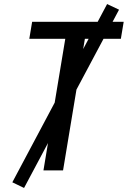

<svg xmlns="http://www.w3.org/2000/svg" viewBox="-20 -843 640 950"><path d="M195 0 303 -651H125L139 -735H592L578 -651H400L292 0ZM99 87 41 59 510 -823 569 -795Z"/></svg>

Font: Iosevka SS04 Md Ex Obl
Style: Regular
Weight: 500
Width: 7
Italic angle: -9°
Monospace: yes
Designer: Belleve Invis
Foundry: Belleve Invis
Version: Version 19.0.0; ttfautohint (v1.8.4)